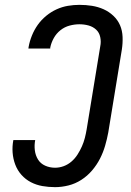

<svg xmlns="http://www.w3.org/2000/svg" viewBox="-20 -763 540 791"><path d="M207 8Q180 8 154.5 3.5Q129 -1 107 -12.5Q85 -24 68.5 -42.5Q52 -61 43 -84.5Q34 -108 32 -134Q30 -160 35 -186H125Q121 -165 123.5 -144Q126 -123 136.5 -106Q147 -89 166 -80.5Q185 -72 207 -72Q225 -72 242.5 -78.5Q260 -85 274.5 -97.5Q289 -110 299.5 -126.5Q310 -143 317.5 -160Q325 -177 329.5 -194.5Q334 -212 337 -230L393 -572Q397 -591 393 -610Q389 -629 376 -641Q363 -653 345 -658Q327 -663 307 -663Q287 -663 266.5 -657.5Q246 -652 229 -638.5Q212 -625 201.5 -606Q191 -587 187 -567Q187 -566 187 -565Q187 -564 187 -563H97Q97 -565 97.5 -566.5Q98 -568 98 -570Q102 -593 111.5 -616.5Q121 -640 135.5 -660.5Q150 -681 170 -697.5Q190 -714 213 -724.5Q236 -735 260 -739Q284 -743 307 -743Q334 -743 359 -739Q384 -735 406.5 -725Q429 -715 447 -698Q465 -681 474.5 -659Q484 -637 485 -611Q486 -585 482 -559L426 -217Q421 -190 413 -162.5Q405 -135 392 -109.5Q379 -84 359.5 -61Q340 -38 315 -22Q290 -6 262 1Q234 8 207 8Z"/></svg>

Font: Iosevka SS04 Medium Oblique
Style: Regular
Weight: 500
Italic angle: -9°
Monospace: yes
Designer: Belleve Invis
Foundry: Belleve Invis
Version: Version 19.0.0; ttfautohint (v1.8.4)